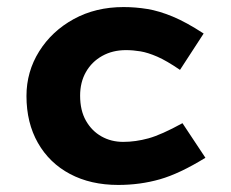

<svg xmlns="http://www.w3.org/2000/svg" viewBox="-20 -510 654 544"><path d="M337 -368Q299 -368 269.5 -351.5Q240 -335 223.5 -306Q207 -277 207 -239Q207 -197 223.5 -168Q240 -139 267.5 -123.5Q295 -108 329 -108Q364 -108 400.5 -118Q437 -128 497 -161L562 -63Q489 -18 433 -2Q377 14 315 14Q237 14 178.5 -17Q120 -48 87.5 -105Q55 -162 55 -238Q55 -307 91 -364.5Q127 -422 189 -456Q251 -490 330 -490Q364 -490 397.5 -484.5Q431 -479 469.5 -463Q508 -447 557 -415L490 -312Q452 -338 425.5 -349.5Q399 -361 378 -364.5Q357 -368 337 -368Z"/></svg>

Font: Intel One Mono Light
Style: Regular
Weight: 300
Monospace: yes
Designer: Fred Shallcrass
Foundry: Frere-Jones Type LLC
Version: Version 1.004